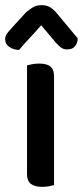

<svg xmlns="http://www.w3.org/2000/svg" viewBox="-32 -718 322 746"><path d="M178 1Q172 3 159.5 5.5Q147 8 132 8Q103 8 88 -3.5Q73 -15 73 -41V-464Q80 -466 93 -468.5Q106 -471 120 -471Q150 -471 164 -459.5Q178 -448 178 -422ZM128 -620Q104 -592 83 -570Q62 -548 42 -524Q18 -525 3 -536.5Q-12 -548 -12 -565Q-12 -578 -4.5 -588Q3 -598 16 -612L69 -670Q84 -683 97.5 -690.5Q111 -698 128 -698Q147 -698 160.5 -691Q174 -684 190 -665L270 -569Q270 -552 260 -539Q250 -526 229 -526Q215 -526 205.5 -533Q196 -540 186 -551Z"/></svg>

Font: Baloo Da 2 Medium
Style: Regular
Weight: 500
Designer: Noopur Datye, Sulekha Rajkumar and Ek Type
Foundry: Ek Type
Version: Version 1.640;hotconv 1.0.111;makeotfexe 2.5.65597; ttfautoh